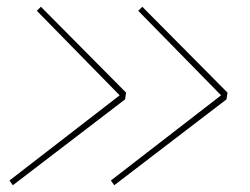

<svg xmlns="http://www.w3.org/2000/svg" viewBox="-20 -556 740 568"><path d="M8 -22 334 -274 89 -524 101 -536 353 -282 350 -262 18 -8ZM308 -22 634 -274 389 -524 401 -536 653 -282 650 -262 318 -8Z"/></svg>

Font: Georama Extra Expanded Thin
Style: Italic
Weight: 100
Width: 8
Italic angle: -9°
Designer: Jean-Baptiste Levee
Foundry: Production Type
Version: Version 1.000